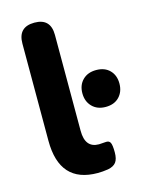

<svg xmlns="http://www.w3.org/2000/svg" viewBox="-111 -782 654 861"><g transform="rotate(-15 216.0 -351.5)"><path d="M235 11Q58 11 58 -186V-637Q58 -714 134 -714Q209 -714 209 -637V-192Q209 -112 273 -112Q279 -112 288.5 -113Q298 -114 303 -114Q320 -116 326 -104.5Q332 -93 332 -59Q332 -28 320.5 -13Q309 2 283 7Q257 11 235 11ZM346 -266Q307 -266 283.5 -290Q260 -314 260 -352Q260 -390 283.5 -413.5Q307 -437 346 -437Q386 -437 409 -413.5Q432 -390 432 -352Q432 -314 409 -290Q386 -266 346 -266Z"/></g></svg>

Font: Nunito ExtraBold
Style: Regular
Weight: 800
Designer: Vernon Adams
Foundry: Vernon Adams
Version: Version 3.602